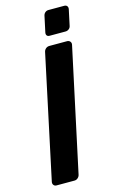

<svg xmlns="http://www.w3.org/2000/svg" viewBox="-133 -932 599 984"><g transform="rotate(-15 167.0 -439.5)"><path d="M39 0Q29 0 23.5 -7Q18 -14 20 -24L159 -676Q161 -686 169 -693Q177 -700 188 -700H282Q292 -700 298 -693Q304 -686 302 -676L162 -24Q160 -14 152 -7Q144 0 134 0ZM203 -750Q193 -750 188.5 -756Q184 -762 186 -772L204 -856Q206 -866 213.5 -872.5Q221 -879 231 -879H315Q325 -879 330 -872.5Q335 -866 333 -856L315 -772Q313 -762 305 -756Q297 -750 287 -750Z"/></g></svg>

Font: Rubik Medium
Style: Italic
Weight: 500
Italic angle: -12°
Designer: Hubert and Fischer
Foundry: Hubert and Fischer
Version: Version 2.300;gftools[0.9.30]